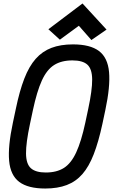

<svg xmlns="http://www.w3.org/2000/svg" viewBox="-20 -1069 648 1103"><path d="M240 14Q141 14 90.5 -24Q40 -62 32.5 -145Q25 -228 54 -364L71 -444Q92 -546 119.5 -617Q147 -688 185 -731Q223 -774 275.5 -794Q328 -814 399 -814Q498 -814 548.5 -776Q599 -738 606.5 -655Q614 -572 585 -436L568 -356Q546 -254 518.5 -183Q491 -112 453.5 -69Q416 -26 363.5 -6Q311 14 240 14ZM243 -78Q306 -78 347.5 -104.5Q389 -131 418 -194Q447 -257 470 -364L487 -444Q510 -552 509.5 -612.5Q509 -673 482 -697.5Q455 -722 396 -722Q333 -722 291 -695.5Q249 -669 220.5 -606.5Q192 -544 169 -436L152 -356Q129 -248 129.5 -187.5Q130 -127 157.5 -102.5Q185 -78 243 -78ZM505 -839 433 -921 324 -841 258 -901 454 -1049 592 -899Z"/></svg>

Font: Victor Mono Thin
Style: Italic
Weight: 100
Italic angle: -12°
Monospace: yes
Designer: Rune Bjørnerås
Version: Version 1.561;gftools[0.9.30]